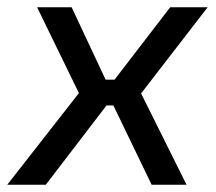

<svg xmlns="http://www.w3.org/2000/svg" viewBox="-41 -508 594 528"><path d="M156 -488 271 -243 85 0H-21L176 -252L61 -488ZM324 -289 313 -218H200L210 -289ZM530 -488 347 -251 472 0H376L251 -259L427 -488Z"/></svg>

Font: Exo 2 Medium
Style: Italic
Weight: 500
Italic angle: -8°
Designer: Natanael Gama
Foundry: Natanael Gama
Version: Version 2.010